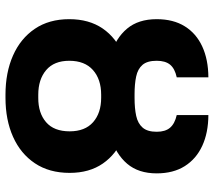

<svg xmlns="http://www.w3.org/2000/svg" viewBox="-60 -717 787 707"><g transform="rotate(90 333.5 -363.5)"><path d="M328.8 -450.3H340Q423.5 -450.3 485.6 -424.5Q547.7 -398.6 582.1 -348.8Q616.6 -299.1 616.6 -226.5Q616.6 -151.3 581.3 -98.6Q546.1 -45.9 483.9 -18.1Q421.6 9.8 340 9.8H328.8Q247.1 9.8 184.5 -17.9Q121.8 -45.6 86.2 -98.1Q50.6 -150.6 50.6 -225Q50.6 -297.8 84.9 -348Q119.3 -398.1 182 -424.2Q244.7 -450.3 328.8 -450.3ZM340 -342.5H328.8Q272 -342.5 237.9 -312.3Q203.8 -282.1 203.8 -225Q203.8 -169.2 238 -140.1Q272.3 -110.9 328.8 -110.9H340Q396.2 -110.6 429.9 -139.7Q463.6 -168.7 463.6 -226.5Q463.6 -283.1 429.9 -312.8Q396.2 -342.5 340 -342.5ZM326.7 -465.5H340.7Q378.8 -465.5 406.6 -471.5Q434.4 -477.5 449.8 -495.1Q465.2 -512.7 465.2 -546.9Q465.2 -579 450.1 -596.4Q435 -613.8 403.6 -620.8V-737.3Q468.8 -737 516.9 -714.8Q565 -692.6 591.7 -650.4Q618.4 -608.1 618.4 -546.9Q618.4 -480 583.1 -438.4Q547.8 -396.9 485.3 -377.6Q422.8 -358.2 340.7 -358.2H326.7Q244.6 -358.2 182.3 -377.3Q120.1 -396.4 85.3 -438.1Q50.6 -479.7 50.6 -546.9Q50.6 -608.4 77 -650.6Q103.4 -692.9 151.5 -714.9Q199.6 -737 264.7 -737.3V-620.8Q232.5 -613.8 218.1 -596.3Q203.8 -578.8 203.8 -546.9Q203.8 -512.2 218.9 -494.7Q234 -477.2 261.7 -471.4Q289.3 -465.5 326.7 -465.5Z"/></g></svg>

Font: Inter Variable LoSnoCo
Style: Regular
Weight: 400
Designer: Rasmus Andersson
Foundry: rsms
Version: Version 4.000;git-a52131595; featfreeze: case,dlig,ss01,ss02